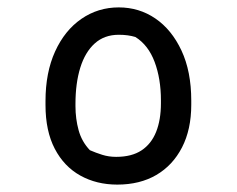

<svg xmlns="http://www.w3.org/2000/svg" viewBox="-20 -783 640 519"><path d="M301 -763Q356 -763 400 -733Q444 -703 470.5 -646.5Q497 -590 497 -511V-500Q497 -433 472 -384.5Q447 -336 402.5 -310Q358 -284 297 -284Q241 -284 197 -308.5Q153 -333 128 -381Q103 -429 103 -499V-510Q103 -587 129 -644Q155 -701 200 -732Q245 -763 301 -763ZM301 -689Q262 -689 236 -665.5Q210 -642 197 -600Q184 -558 184 -502V-496Q184 -462 192.5 -431Q201 -400 223 -377Q239 -370 256.5 -364.5Q274 -359 294 -359Q336 -359 362.5 -376.5Q389 -394 402 -426.5Q415 -459 415 -504V-512Q415 -570 398 -615.5Q381 -661 346 -683Q336 -686 325 -687.5Q314 -689 301 -689Z"/></svg>

Font: Code D Ace
Style: Regular
Weight: 400
Version: Version 1.085; ttfautohint (v1.8.4.7-5d5b);Nerd Fonts 3.0.2